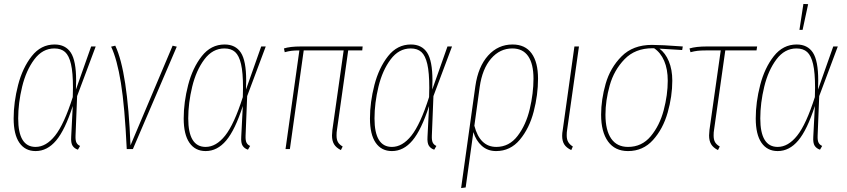

<svg xmlns="http://www.w3.org/2000/svg" viewBox="-20 -754 4286 971"><path d="M365 -347Q365 -317 364 -301L441 -519H464L370 -268L362 -68Q361 -43 367 -32Q373 -21 385 -16L374 3Q356 -3 347 -17Q338 -31 340 -62L348 -218Q309 -97 264 -43.5Q219 10 160 10Q107 10 78 -32Q49 -74 49 -155Q49 -237 71.5 -324Q94 -411 140.5 -470Q187 -529 256 -529Q311 -529 338 -488Q365 -447 365 -347ZM72 -155Q72 -11 160 -11Q213 -11 258.5 -68Q304 -125 348 -263Q349 -280 349 -310Q349 -387 339 -430Q329 -473 309 -491Q289 -509 255 -509Q195 -509 153.5 -453.5Q112 -398 92 -315.5Q72 -233 72 -155Z M640 -19 853 -523 874 -518 652 0H621Q611 -214 591.5 -334.5Q572 -455 542 -518L563 -523Q625 -392 640 -19Z M1225 -347Q1225 -317 1224 -301L1301 -519H1324L1230 -268L1222 -68Q1221 -43 1227 -32Q1233 -21 1245 -16L1234 3Q1216 -3 1207 -17Q1198 -31 1200 -62L1208 -218Q1169 -97 1124 -43.5Q1079 10 1020 10Q967 10 938 -32Q909 -74 909 -155Q909 -237 931.5 -324Q954 -411 1000.5 -470Q1047 -529 1116 -529Q1171 -529 1198 -488Q1225 -447 1225 -347ZM932 -155Q932 -11 1020 -11Q1073 -11 1118.5 -68Q1164 -125 1208 -263Q1209 -280 1209 -310Q1209 -387 1199 -430Q1189 -473 1169 -491Q1149 -509 1115 -509Q1055 -509 1013.5 -453.5Q972 -398 952 -315.5Q932 -233 932 -155Z M1684 -96Q1682 -86 1682 -69Q1682 -48 1689 -35.5Q1696 -23 1713 -13L1704 5Q1680 -7 1669.5 -24.5Q1659 -42 1659 -69Q1659 -77 1661 -97L1718 -499H1516L1446 0H1424L1494 -499Q1469 -499 1453.5 -497Q1438 -495 1420 -490L1416 -509Q1446 -519 1502 -519H1814L1812 -499H1741Z M2167 -347Q2167 -317 2166 -301L2243 -519H2266L2172 -268L2164 -68Q2163 -43 2169 -32Q2175 -21 2187 -16L2176 3Q2158 -3 2149 -17Q2140 -31 2142 -62L2150 -218Q2111 -97 2066 -43.5Q2021 10 1962 10Q1909 10 1880 -32Q1851 -74 1851 -155Q1851 -237 1873.5 -324Q1896 -411 1942.5 -470Q1989 -529 2058 -529Q2113 -529 2140 -488Q2167 -447 2167 -347ZM1874 -155Q1874 -11 1962 -11Q2015 -11 2060.5 -68Q2106 -125 2150 -263Q2151 -280 2151 -310Q2151 -387 2141 -430Q2131 -473 2111 -491Q2091 -509 2057 -509Q1997 -509 1955.5 -453.5Q1914 -398 1894 -315.5Q1874 -233 1874 -155Z M2701 -356Q2701 -274 2679 -189.5Q2657 -105 2609 -47.5Q2561 10 2489 10Q2446 10 2416.5 -16.5Q2387 -43 2374 -86L2335 194L2312 197L2384 -318Q2398 -417 2448.5 -473Q2499 -529 2572 -529Q2636 -529 2668.5 -484Q2701 -439 2701 -356ZM2678 -356Q2678 -431 2651 -470Q2624 -509 2571 -509Q2508 -509 2463.5 -457.5Q2419 -406 2406 -314L2379 -118Q2407 -11 2490 -11Q2555 -11 2597.5 -66.5Q2640 -122 2659 -202Q2678 -282 2678 -356Z M2848 -96Q2846 -86 2846 -70Q2846 -49 2853.5 -36Q2861 -23 2877 -13L2869 5Q2844 -7 2833.5 -24Q2823 -41 2823 -67Q2823 -81 2826 -97L2885 -519H2908Z M3020 -174Q3020 -250 3043 -330.5Q3066 -411 3123.5 -469Q3181 -527 3277 -527Q3324 -527 3433 -519L3430 -501L3315 -508Q3345 -486 3362.5 -444Q3380 -402 3380 -346Q3380 -267 3356.5 -184.5Q3333 -102 3282.5 -46Q3232 10 3156 10Q3090 10 3055 -38.5Q3020 -87 3020 -174ZM3357 -346Q3357 -404 3339 -446Q3321 -488 3288 -510H3280Q3192 -510 3138.5 -454.5Q3085 -399 3063.5 -322Q3042 -245 3042 -174Q3042 -95 3071 -53Q3100 -11 3156 -11Q3226 -11 3271 -65Q3316 -119 3336.5 -196.5Q3357 -274 3357 -346Z M3591 -96Q3589 -86 3589 -69Q3589 -48 3596 -35.5Q3603 -23 3620 -13L3611 5Q3587 -7 3576.5 -24.5Q3566 -42 3566 -69Q3566 -77 3568 -97L3625 -499H3551Q3524 -499 3507.5 -497Q3491 -495 3472 -490L3467 -509Q3500 -519 3554 -519H3809L3806 -499H3648Z M4118 -347Q4118 -317 4117 -301L4194 -519H4217L4123 -268L4115 -68Q4114 -43 4120 -32Q4126 -21 4138 -16L4127 3Q4109 -3 4100 -17Q4091 -31 4093 -62L4101 -218Q4062 -97 4017 -43.5Q3972 10 3913 10Q3860 10 3831 -32Q3802 -74 3802 -155Q3802 -237 3824.5 -324Q3847 -411 3893.5 -470Q3940 -529 4009 -529Q4064 -529 4091 -488Q4118 -447 4118 -347ZM3825 -155Q3825 -11 3913 -11Q3966 -11 4011.5 -68Q4057 -125 4101 -263Q4102 -280 4102 -310Q4102 -387 4092 -430Q4082 -473 4062 -491Q4042 -509 4008 -509Q3948 -509 3906.5 -453.5Q3865 -398 3845 -315.5Q3825 -233 3825 -155ZM4043 -734 4067 -733 4039 -603H4023Z"/></svg>

Font: Fira Sans Extra Condensed Thin
Style: Italic
Weight: 250
Width: 3
Italic angle: -8°
Designer: Carrois Corporate & Edenspiekermann AG
Foundry: Carrois Corporate GbR & Edenspiekermann AG
Version: Version 4.203